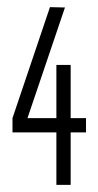

<svg xmlns="http://www.w3.org/2000/svg" viewBox="-20 -516 276 538"><path d="M178 -334V-185H221V-145H178V2H138V-145H15V-184V-185L120 -496L162 -495L57 -185H138V-334Z"/></svg>

Font: RIT Chingam
Style: Regular
Weight: 400
Version: Version 1.2.1